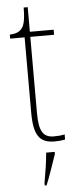

<svg xmlns="http://www.w3.org/2000/svg" viewBox="-59 -689 384 941"><g transform="rotate(-5 132.5 -218.0)"><path d="M189 10C205 10 222 9 241 5V-20C221 -16 208 -15 188 -15C137 -15 115 -44 115 -135V-511H232V-536H115V-657H95C95 -599 88 -567 73 -552C62 -539 42 -531 16 -531V-511H87V-141C87 -29 115 10 189 10ZM122 208V221H131C148 182 170 113 185 71V61H143C139 108 131 158 122 208Z"/></g></svg>

Font: Noto Serif Sinhala SemiCondensed Thin
Style: Regular
Weight: 100
Width: 4
Designer: Jelle Bosma - Monotype Design Team
Foundry: Monotype Imaging Inc.
Version: Version 2.007